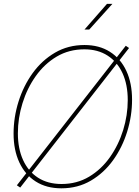

<svg xmlns="http://www.w3.org/2000/svg" viewBox="-20 -972 725 1001"><path d="M299.8 9.8Q222.2 9.8 166.5 -25.6Q110.8 -61 80.8 -125.2Q50.8 -189.5 50.8 -275.4Q50.8 -359.9 76.4 -441.9Q102.1 -523.9 150.1 -590.6Q198.2 -657.2 266.6 -697.3Q335 -737.3 420.4 -737.3Q497.6 -737.3 553.2 -701.9Q608.9 -666.5 638.7 -602.5Q668.5 -538.6 668.5 -452.1Q668.5 -368.2 643.1 -285.9Q617.7 -203.6 569.8 -137Q522 -70.3 453.9 -30.3Q385.7 9.8 299.8 9.8ZM300.8 -12.7Q380.9 -12.7 444.6 -50.8Q508.3 -88.9 553.2 -152.6Q598.1 -216.3 622.1 -293.7Q646 -371.1 646 -450.2Q646 -530.8 618.9 -590.1Q591.8 -649.4 541 -682.1Q490.2 -714.8 419.9 -714.8Q339.4 -714.8 275.4 -676.8Q211.4 -638.7 166.3 -575Q121.1 -511.2 97.2 -433.6Q73.2 -356 73.2 -276.9Q73.2 -197.3 100.3 -137.7Q127.4 -78.1 178.5 -45.4Q229.5 -12.7 300.8 -12.7ZM85.4 5.9 67.9 -5.9 635.7 -733.4 652.8 -721.7ZM420.4 -817.9 537.6 -951.7H565.9L445.3 -817.9Z"/></svg>

Font: Inter Display Thin
Style: Italic
Weight: 100
Italic angle: -9.39999°
Designer: Rasmus Andersson
Foundry: rsms
Version: Version 4.000;git-a52131595